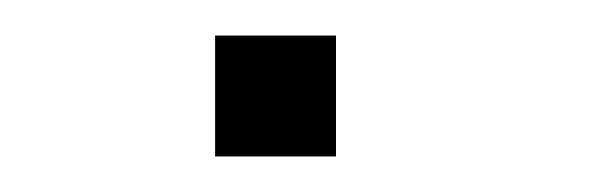

<svg xmlns="http://www.w3.org/2000/svg" viewBox="-20 -88 336 108"><path d="M101 0V-68H169V0Z"/></svg>

Font: Panamera Light
Style: Regular
Weight: 300
Designer: Bastien Sozeau
Foundry: NBR — Bastien Sozeau
Version: Version 3.002; ttfautohint (v1.8.4.7-5d5b);gftools[0.9.33]